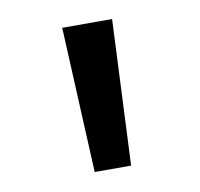

<svg xmlns="http://www.w3.org/2000/svg" viewBox="-51 -877 478 459"><g transform="rotate(-10 188.0 -647.5)"><path d="M144 -470.7 127.4 -823.7H248.5L232.4 -470.7Z"/></g></svg>

Font: HaufeMerriweatherSans
Style: Regular
Weight: 400
Designer: Eben Sorkin ( eben@eyebytes.com )
Foundry: Eben Sorkin
Version: Version 1.56